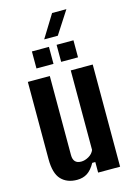

<svg xmlns="http://www.w3.org/2000/svg" viewBox="-140 -1011 750 1089"><g transform="rotate(-15 235.5 -466.5)"><path d="M173 9Q114 9 80 -27Q46 -63 46 -147V-600H175V-136Q175 -85 222 -85Q244 -85 266.5 -98Q289 -111 298 -133V-600H427V0H298V-62H280Q259 -24 233.5 -7.5Q208 9 173 9ZM258 -661V-761H357V-661ZM113 -661V-761H213V-661ZM198 -809 280 -942H364L278 -809Z"/></g></svg>

Font: Big Shoulders Display ExtraBold
Style: Regular
Weight: 800
Designer: Patric King
Foundry: XO Type Co
Version: Version 1.000; ttfautohint (v1.8.2)